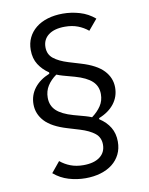

<svg xmlns="http://www.w3.org/2000/svg" viewBox="-94 -777 774 1000"><g transform="rotate(-10 293.0 -277.5)"><path d="M475 -4Q475 33 460.5 62.5Q446 92 420 112.5Q394 133 357.5 144Q321 155 277 155Q232 155 188.5 142Q145 129 110 99L156 43Q180 63 210 74.5Q240 86 278 86Q334 86 365 62.5Q396 39 396 -2Q396 -40 368.5 -62Q341 -84 292 -99L229 -118Q148 -142 112 -181Q76 -220 76 -271Q76 -319 104.5 -356Q133 -393 185 -414V-421Q152 -443 131.5 -475Q111 -507 111 -552Q111 -588 125 -617Q139 -646 165 -667Q191 -688 227.5 -699Q264 -710 308 -710Q353 -710 397 -697Q441 -684 476 -654L429 -598Q405 -618 375 -629.5Q345 -641 307 -641Q251 -641 220 -617.5Q189 -594 189 -553Q189 -515 216.5 -493Q244 -471 293 -456L356 -437Q437 -413 473.5 -374Q510 -335 510 -284Q510 -236 481.5 -199Q453 -162 400 -141V-135Q436 -112 455.5 -79.5Q475 -47 475 -4ZM431 -263Q431 -305 402.5 -331.5Q374 -358 314 -375L252 -392Q244 -394 236 -397Q228 -400 220 -403Q190 -382 172.5 -354.5Q155 -327 155 -292Q155 -250 183 -223.5Q211 -197 271 -180L333 -163Q341 -161 349 -158Q357 -155 365 -152Q395 -174 413 -201Q431 -228 431 -263Z"/></g></svg>

Font: IBM Plex Sans Arabic
Style: Regular
Weight: 400
Designer: Mike Abbink, Paul van der Laan, Pieter van Rosmalen, Wael Morcos, Khajak Apelian
Foundry: Bold Monday
Version: Version 1.005